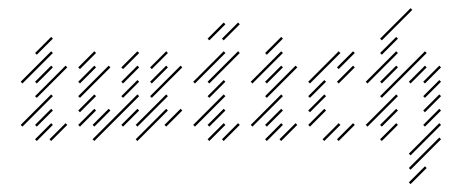

<svg xmlns="http://www.w3.org/2000/svg" viewBox="-20 -346 1116 477"><path d="M71.4 -138.6 111.4 -178.6 107.1 -182.9 67.1 -142.9ZM71.4 -102.9 147.1 -178.6 142.9 -182.9 67.1 -107.1ZM35.7 -31.4 111.4 -107.1 107.1 -111.4 31.4 -35.7ZM71.4 -31.4 111.4 -71.4 107.1 -75.7 67.1 -35.7ZM71.4 4.3 111.4 -35.7 107.1 -40 67.1 0ZM107.1 4.3 147.1 -35.7 142.9 -40 102.9 0ZM35.7 -138.6 111.4 -214.3 107.1 -218.6 31.4 -142.9ZM71.4 -210 111.4 -250 107.1 -254.3 67.1 -214.3Z M357.1 -138.6 397.1 -178.6 392.9 -182.9 352.9 -142.9ZM357.1 -102.9 432.9 -178.6 428.6 -182.9 352.9 -107.1ZM321.4 -31.4 397.1 -107.1 392.9 -111.4 317.1 -35.7ZM321.4 4.3 397.1 -71.4 392.9 -75.7 317.1 0ZM214.3 4.3 325.7 -107.1 321.4 -111.4 210 0ZM357.1 -174.3 397.1 -214.3 392.9 -218.6 352.9 -178.6ZM178.6 -31.4 218.6 -71.4 214.3 -75.7 174.3 -35.7ZM178.6 -67.1 218.6 -107.1 214.3 -111.4 174.3 -71.4ZM178.6 -102.9 254.3 -178.6 250 -182.9 174.3 -107.1ZM178.6 -138.6 218.6 -178.6 214.3 -182.9 174.3 -142.9ZM178.6 -174.3 218.6 -214.3 214.3 -218.6 174.3 -178.6ZM285.7 -174.3 325.7 -214.3 321.4 -218.6 281.4 -178.6ZM285.7 -138.6 325.7 -178.6 321.4 -182.9 281.4 -142.9ZM285.7 -102.9 325.7 -142.9 321.4 -147.1 281.4 -107.1ZM285.7 -31.4 325.7 -71.4 321.4 -75.7 281.4 -35.7ZM214.3 -31.4 254.3 -71.4 250 -75.7 210 -35.7ZM392.9 -31.4 432.9 -71.4 428.6 -75.7 388.6 -35.7Z M500 -138.6 575.7 -214.3 571.4 -218.6 495.7 -142.9ZM500 -102.9 540 -142.9 535.7 -147.1 495.7 -107.1ZM464.3 -31.4 540 -107.1 535.7 -111.4 460 -35.7ZM500 -31.4 540 -71.4 535.7 -75.7 495.7 -35.7ZM500 4.3 540 -35.7 535.7 -40 495.7 0ZM535.7 4.3 575.7 -35.7 571.4 -40 531.4 0ZM464.3 -138.6 540 -214.3 535.7 -218.6 460 -142.9ZM500 -245.7 540 -285.7 535.7 -290 495.7 -250ZM535.7 -245.7 575.7 -285.7 571.4 -290 531.4 -250Z M642.9 -138.6 682.9 -178.6 678.6 -182.9 638.6 -142.9ZM642.9 -102.9 718.6 -178.6 714.3 -182.9 638.6 -107.1ZM607.1 -31.4 682.9 -107.1 678.6 -111.4 602.9 -35.7ZM642.9 -31.4 682.9 -71.4 678.6 -75.7 638.6 -35.7ZM642.9 4.3 682.9 -35.7 678.6 -40 638.6 0ZM678.6 4.3 718.6 -35.7 714.3 -40 674.3 0ZM607.1 -138.6 682.9 -214.3 678.6 -218.6 602.9 -142.9ZM642.9 -210 682.9 -250 678.6 -254.3 638.6 -214.3Z M785.7 4.3 825.7 -35.7 821.4 -40 781.4 0ZM750 -31.4 790 -71.4 785.7 -75.7 745.7 -35.7ZM750 -67.1 790 -107.1 785.7 -111.4 745.7 -71.4ZM750 -102.9 790 -142.9 785.7 -147.1 745.7 -107.1ZM750 -138.6 825.7 -214.3 821.4 -218.6 745.7 -142.9ZM821.4 -174.3 861.4 -214.3 857.1 -218.6 817.1 -178.6ZM821.4 -138.6 861.4 -178.6 857.1 -182.9 817.1 -142.9ZM821.4 4.3 861.4 -35.7 857.1 -40 817.1 0Z M928.6 4.3 968.6 -35.7 964.3 -40 924.3 0ZM928.6 -31.4 968.6 -71.4 964.3 -75.7 924.3 -35.7ZM892.9 -31.4 968.6 -107.1 964.3 -111.4 888.6 -35.7ZM928.6 -102.9 1040 -214.3 1035.7 -218.6 924.3 -107.1ZM928.6 -138.6 968.6 -178.6 964.3 -182.9 924.3 -142.9ZM892.9 -138.6 968.6 -214.3 964.3 -218.6 888.6 -142.9ZM928.6 -210 968.6 -250 964.3 -254.3 924.3 -214.3ZM928.6 -245.7 1004.3 -321.4 1000 -325.7 924.3 -250ZM1035.7 -138.6 1075.7 -178.6 1071.4 -182.9 1031.4 -142.9ZM1035.7 -102.9 1075.7 -142.9 1071.4 -147.1 1031.4 -107.1ZM1035.7 -67.1 1075.7 -107.1 1071.4 -111.4 1031.4 -71.4ZM1035.7 -31.4 1075.7 -71.4 1071.4 -75.7 1031.4 -35.7ZM1000 40 1075.7 -35.7 1071.4 -40 995.7 35.7ZM1000 75.7 1075.7 0 1071.4 -4.3 995.7 71.4ZM1000 111.4 1040 71.4 1035.7 67.1 995.7 107.1ZM1000 -138.6 1040 -178.6 1035.7 -182.9 995.7 -142.9Z"/></svg>

Font: Gossip Low Needlepoint
Style: Regular
Weight: 100
Width: 3
Designer: Deborah Khodanovich
Version: Version 1.001;Glyphs 3.3.1 (3343)